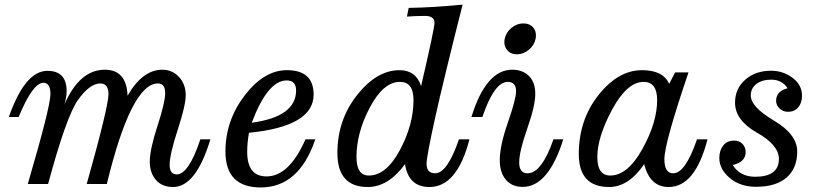

<svg xmlns="http://www.w3.org/2000/svg" viewBox="-20 -805 3573 840"><path d="M737.3 13.2Q689 13.2 662.1 -17.8Q635.3 -48.8 635.3 -98.1Q635.3 -150.9 668.9 -253.9Q702.6 -356.9 702.6 -397.9Q702.6 -439.9 670.9 -439.9Q554.2 -439.9 447.3 0H359.4Q454.6 -338.9 454.6 -393.1Q454.6 -439.9 418.9 -439.9Q372.6 -439.9 321.3 -367.9Q270 -295.9 190.4 0H101.6Q200.7 -338.9 200.7 -393.1Q200.7 -442.9 169.9 -442.9Q123.5 -442.9 61.5 -293H18.6Q89.4 -495.1 187.5 -495.1Q271.5 -495.1 271.5 -406.2Q271.5 -380.4 261.7 -347.7Q328.1 -500 438.5 -500Q533.7 -500 538.1 -386.2Q603.5 -500 690.4 -500Q733.4 -500 762.9 -468.5Q792.5 -437 792.5 -388.2Q792.5 -344.2 757.3 -236.6Q722.2 -128.9 722.2 -84Q722.2 -42 752.9 -42Q805.7 -42 856.4 -195.3H900.4Q837.4 13.2 737.3 13.2Z M1120.6 15.1Q966.3 15.1 966.3 -142.1Q966.3 -277.8 1050.8 -387.9Q1135.3 -498 1235.4 -498Q1352.1 -498 1352.1 -391.1Q1352.1 -252 1069.3 -224.1Q1061.5 -181.2 1061.5 -140.1Q1061.5 -33.2 1146 -33.2Q1245.1 -33.2 1316.4 -195.3H1359.4Q1288.1 15.1 1120.6 15.1ZM1081.5 -268.1Q1275.4 -294.4 1275.4 -409.2Q1275.4 -453.1 1234.4 -453.1Q1150.9 -453.1 1081.5 -268.1Z M1858.9 13.2Q1767.1 13.2 1752 -86.9Q1678.7 13.2 1588.9 13.2Q1456.1 13.2 1456.1 -135.7Q1456.1 -280.3 1542.2 -389.2Q1628.4 -498 1728 -498Q1800.3 -498 1822.3 -428.2Q1880.9 -681.2 1880.9 -704.6Q1880.9 -735.4 1839.8 -735.4Q1798.8 -735.4 1760.3 -732.4L1768.1 -770.5Q1874 -772 2003.9 -784.7Q1920.4 -455.6 1883.3 -287.6Q1846.2 -119.6 1846.2 -88.9Q1846.2 -46.9 1883.8 -46.9Q1937 -46.9 1987.8 -195.3H2033.7Q1980 13.2 1858.9 13.2ZM1593.8 -37.1Q1669.9 -37.1 1729.5 -148.4Q1789.1 -259.8 1789.1 -367.2Q1789.1 -446.8 1730 -446.8Q1657.7 -446.8 1598.6 -335.9Q1539.6 -225.1 1539.6 -117.7Q1539.6 -37.1 1593.8 -37.1Z M2266.6 12.7Q2219.7 12.7 2193.1 -18.8Q2166.5 -50.3 2166.5 -104Q2166.5 -167.5 2202.1 -269.5Q2237.8 -371.6 2237.8 -406.2Q2237.8 -446.8 2201.2 -446.8Q2142.6 -446.8 2090.3 -293H2042.5Q2106 -500 2221.2 -500Q2266.1 -500 2293.9 -472.7Q2321.8 -445.3 2321.8 -395Q2321.8 -341.8 2286.6 -242.2Q2251.5 -142.6 2251.5 -93.8Q2251.5 -46.9 2288.1 -46.9Q2349.6 -46.9 2401.4 -195.3H2444.3Q2378.9 12.7 2266.6 12.7ZM2241.2 -567.4Q2213.4 -567.4 2197.8 -587.4Q2186.5 -601.1 2186.5 -620.6Q2186.5 -627.9 2188 -635.3Q2194.3 -664.1 2218 -683.3Q2241.7 -702.6 2270 -702.6Q2297.9 -702.6 2314 -683.1Q2324.7 -670.4 2324.7 -649.4Q2324.7 -642.6 2323.2 -635.3Q2317.4 -606.9 2293.5 -587.2Q2269.5 -567.4 2241.2 -567.4Z M2992.2 -488.3Q2886.7 -178.2 2886.7 -108.4Q2886.7 -46.9 2925.3 -46.9Q2978.5 -46.9 3029.3 -195.3H3075.2Q3021.5 13.2 2905.3 13.2Q2823.2 13.2 2798.3 -86.9Q2730 13.2 2645 13.2Q2512.2 13.2 2512.2 -131.3Q2512.2 -280.3 2598.4 -389.2Q2684.6 -498 2789.1 -498Q2880.9 -498 2907.7 -438L2933.6 -488.3ZM2649.9 -37.1Q2726.1 -37.1 2790.5 -153.3Q2855 -269.5 2855 -367.2Q2855 -446.8 2795.9 -446.8Q2723.6 -446.8 2658.4 -326.2Q2593.3 -205.6 2593.3 -117.7Q2593.3 -37.1 2649.9 -37.1Z M3287.6 12.2Q3218.3 12.2 3172.6 -26.4Q3127 -64.9 3127 -113.8Q3127 -146 3143.8 -168Q3160.6 -189.9 3191.9 -189.9Q3214.4 -189.9 3228.3 -175.5Q3242.2 -161.1 3242.2 -139.2Q3242.2 -96.2 3185.5 -83Q3217.8 -31.7 3283.7 -31.7Q3387.7 -31.7 3387.7 -109.9Q3387.7 -170.4 3291.7 -224.6Q3195.8 -278.8 3195.8 -356Q3195.8 -417 3240.5 -456.3Q3285.2 -495.6 3353.5 -495.6Q3405.8 -495.6 3447.3 -464.6Q3488.8 -433.6 3488.8 -386.7Q3488.8 -355.5 3472.7 -335.7Q3456.5 -315.9 3426.8 -315.9Q3406.2 -315.9 3390.9 -330.1Q3375.5 -344.2 3375.5 -363.8Q3375.5 -406.2 3425.8 -418.9Q3400.9 -456.5 3354.5 -456.5Q3314 -456.5 3289.3 -437.7Q3264.6 -418.9 3264.6 -387.2Q3264.6 -337.4 3366.2 -277.3Q3467.8 -217.3 3467.8 -142.1Q3467.8 -67.9 3420.9 -27.8Q3374 12.2 3287.6 12.2Z"/></svg>

Font: Munson
Style: Italic
Weight: 400
Italic angle: -12°
Designer: Paul James MIller
Foundry: High-Logic / Made with FontCreator
Version: Version 2.10;May 5, 2019;FontCreator 11.5.0.2430 64-bit